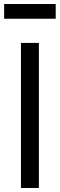

<svg xmlns="http://www.w3.org/2000/svg" viewBox="-24 -933 296 953"><path d="M-3.5 -840V-913H252.5V-840ZM80 0V-720H169V0Z"/></svg>

Font: Vela Sans Med
Style: Regular
Weight: 500
Designer: Principal design: Mikhail Sharanda - project Manrope.
Design modification: Ravid Balaliev
Foundry: Mikhail Sharanda
Version: Version 1.001